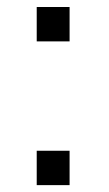

<svg xmlns="http://www.w3.org/2000/svg" viewBox="-20 -539 318 559"><path d="M86.9 -418.5V-518.6H182.6V-418.5ZM86.9 0V-100.1H182.6V0Z"/></svg>

Font: Arian AMU
Style: Regular
Weight: 400
Designer: Ruben Hakobyan (Tarumian)
Foundry: Ruben Hakobyan (Tarumian)
Version: Version 4.003